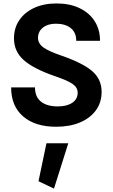

<svg xmlns="http://www.w3.org/2000/svg" viewBox="-20 -734 657 1120"><path d="M44.9 -224.1H184.1Q184.1 -168.9 219 -141.1Q253.9 -113.3 317.4 -113.3Q370.1 -113.3 401.6 -134.5Q433.1 -155.8 433.1 -192.9Q433.1 -223.6 403.8 -244.1Q374.5 -264.6 303.7 -288.6Q175.8 -332.5 118.7 -383.3Q61.5 -434.1 61.5 -509.8Q61.5 -570.8 92.8 -616.7Q124 -662.6 179.9 -688.2Q235.8 -713.9 309.6 -713.9Q386.2 -713.9 443.1 -687Q500 -660.2 531.7 -611.3Q563.5 -562.5 563.5 -496.1H424.8Q424.8 -543.9 393.1 -569.8Q361.3 -595.7 305.7 -595.7Q259.3 -595.7 230.5 -573Q201.7 -550.3 201.7 -512.7Q201.7 -480 233.6 -457Q265.6 -434.1 340.8 -408.7Q464.4 -365.7 518.6 -318.4Q572.8 -271 572.8 -198.2Q572.8 -136.7 539.6 -90.8Q506.3 -44.9 446.8 -19.8Q387.2 5.4 307.6 5.4Q185.1 5.4 115 -54.9Q44.9 -115.2 44.9 -224.1ZM251 101.6H378.4L294.9 366.2L204.6 323.2Z"/></svg>

Font: Estedad-FD Bold
Style: Regular
Weight: 700
Designer: Amin Abedi
Version: Version 7.3